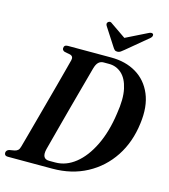

<svg xmlns="http://www.w3.org/2000/svg" viewBox="-134 -996 964 1096"><g transform="rotate(15 347.5 -447.5)"><path d="M-5.5 -17.5Q-5 -33 12 -39L43.5 -44.5Q56.5 -47.5 63.5 -54.5Q70.5 -61.5 74.5 -77Q81 -101 93 -144.2Q105 -187.5 119.5 -241.8Q134 -296 149.8 -353.8Q165.5 -411.5 180 -465.2Q194.5 -519 205.5 -561.2Q216.5 -603.5 222.5 -626Q228.5 -650 206.5 -656L174.5 -662Q159.5 -667.5 159.5 -679.5Q159.5 -700 182.5 -700H438.5Q524 -700 587 -662.5Q650 -625 680.2 -553.5Q710.5 -482 697 -380Q683 -266.5 626.8 -181Q570.5 -95.5 481.2 -47.8Q392 0 278 0H14.5Q-5 0 -5.5 -17.5ZM285 -38.5Q348.5 -38.5 403.8 -82.5Q459 -126.5 498.5 -207.8Q538 -289 553.5 -400Q568 -489 555.2 -547Q542.5 -605 510.8 -633.2Q479 -661.5 436.5 -661.5H403.5Q386.5 -661.5 374.2 -650Q362 -638.5 354.5 -611Q349 -591 338.5 -552Q328 -513 314.2 -463Q300.5 -413 286 -359Q271.5 -305 258 -254.2Q244.5 -203.5 233.8 -163Q223 -122.5 217 -99.5Q202 -38.5 249.5 -38.5ZM501.5 -762Q490.5 -752.5 482 -746.8Q473.5 -741 463 -741Q452.5 -741 446.8 -746.5Q441 -752 435 -762L366.5 -868Q358.5 -882.5 369.5 -891Q380.5 -899.5 392.5 -889L482 -827.5L606 -889Q626 -900 634.5 -891Q637 -887.5 636 -880.5Q635 -873.5 627 -866.5Z"/></g></svg>

Font: Fraunces 144pt Soft SemiBold
Style: Italic
Weight: 600
Italic angle: -16°
Version: Version 1.000;[b76b70a41]